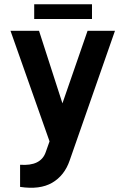

<svg xmlns="http://www.w3.org/2000/svg" viewBox="-20 -671 584 910"><path d="M75.2 109.9Q173.8 117.2 196.8 49.8L214.8 -1L29.8 -524.9H165L275.9 -181.2L395 -524.9H524.9L310.1 89.8Q285.6 161.1 227.3 195.1Q168.9 229 75.2 214.8ZM416 -650.9V-581.1H142.1V-650.9Z"/></svg>

Font: Miedinger*
Style: Bold
Weight: 700
Version: Version 001.000